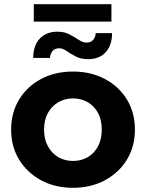

<svg xmlns="http://www.w3.org/2000/svg" viewBox="-20 -887 695 915"><path d="M328 8Q242 8 175.5 -28Q109 -64 71 -126.5Q33 -189 33 -269Q33 -350 71 -412.5Q109 -475 175.5 -510.5Q242 -546 328 -546Q413 -546 480 -510.5Q547 -475 585 -412.5Q623 -350 623 -269Q623 -189 585 -126.5Q547 -64 480 -28Q413 8 328 8ZM328 -120Q367 -120 398 -138Q429 -156 447 -189.5Q465 -223 465 -269Q465 -316 447 -349Q429 -382 398 -400Q367 -418 328 -418Q289 -418 258 -400Q227 -382 208.5 -349Q190 -316 190 -269Q190 -223 208.5 -189.5Q227 -156 258 -138Q289 -120 328 -120ZM400 -605Q365 -605 340.5 -618Q316 -631 297.5 -644Q279 -657 262 -657Q242 -657 231 -644.5Q220 -632 218 -611H138Q139 -671 170 -703.5Q201 -736 254 -736Q287 -736 311.5 -723Q336 -710 355.5 -697Q375 -684 392 -684Q413 -684 424 -697Q435 -710 436 -729H514Q514 -672 484 -638.5Q454 -605 400 -605ZM141 -784V-867H511V-784Z"/></svg>

Font: Montserrat Z
Style: Bold
Weight: 700
Designer: Julieta Ulanovsky
Foundry: Julieta Ulanovsky
Version: Version 8.000